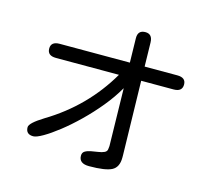

<svg xmlns="http://www.w3.org/2000/svg" viewBox="-116 -950 1232 1118"><g transform="rotate(15 500.0 -390.5)"><path d="M511 29Q450 29 450 -18Q450 -37 464 -45.5Q478 -54 499 -58Q520 -62 541.5 -65Q563 -68 578 -75Q593 -82 594 -97L596 -115L589 -462Q554 -401 505.5 -342Q457 -283 403.5 -231Q350 -179 299.5 -139.5Q249 -100 210 -77.5Q171 -55 152 -55Q107 -55 107 -98Q107 -123 188 -173Q301 -241 389.5 -330.5Q478 -420 542 -530H162Q110 -530 110 -573Q110 -615 162 -615H585L582 -761Q581 -810 627 -810Q670 -810 671 -759L674 -615H871Q923 -615 923 -573Q923 -530 871 -530H676L686 -83V-69Q686 -11 647.5 9Q609 29 511 29Z"/></g></svg>

Font: Huninn
Style: Regular
Weight: 400
Designer: justfont
Foundry: justfont
Version: Version 1.003